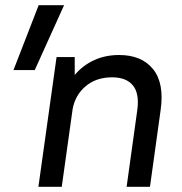

<svg xmlns="http://www.w3.org/2000/svg" viewBox="-20 -720 700 740"><path d="M198 -500H268V-431Q299 -468 342.5 -488Q386 -508 439 -508Q526 -508 570 -453.5Q614 -399 599 -295L558 0H468L509 -295Q518 -359 492.5 -390.5Q467 -422 412 -422Q351 -422 310.5 -388Q270 -354 260 -300L218 0H128ZM129 -700H227L114 -450H32Z"/></svg>

Font: Retni Sans Medium
Style: Italic
Weight: 500
Italic angle: -8°
Designer: Vitaly Kuzmin
Foundry: ParaType Ltd.
Version: Version 1.00;June 10, 2019;FontCreator 11.5.0.2425 64-bit; t